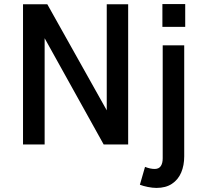

<svg xmlns="http://www.w3.org/2000/svg" viewBox="-20 -711 1002 945"><path d="M93.3 0V-689.9H212.9L505.4 -168V-689.9H610.8V0H490.2L199.7 -522.9V0ZM779.3 -578.6V-690.9H891.6V-578.6ZM668.5 198.2 693.8 110.4Q719.7 120.6 741.2 120.6Q761.7 120.6 771.2 106.7Q780.8 92.8 780.8 68.4V-487.8H886.7V58.6Q886.7 103 871.8 138.2Q856.9 173.3 826.4 193.6Q795.9 213.9 750 213.9Q730.5 213.9 707.5 209.2Q684.6 204.6 668.5 198.2Z"/></svg>

Font: Acari Sans SemiBold
Style: Regular
Weight: 600
Designer: Alfredo Marco Pradil and Stefan Peev
Foundry: Hanken Design Co.
Version: Version 1.045;January 11, 2019;FontCreator 11.5.0.2425 64-bi